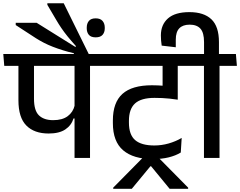

<svg xmlns="http://www.w3.org/2000/svg" viewBox="-41 -964 1466 1172"><path d="M508.5 -587.5H414V0H508.5ZM367 -562H614.5L608.5 -634.5H361ZM-15 -562H589L583 -634.5H-21ZM256 -149Q320.5 -149 357.5 -173.8Q394.5 -198.5 408 -241H420L415 -321Q405 -279 372.2 -254.8Q339.5 -230.5 283.5 -230.5Q227.5 -230.5 197 -259.5Q166.5 -288.5 166.5 -361.5V-587.5H71.5V-352Q71.5 -246.5 119.8 -197.8Q168 -149 256 -149Z M182.5 -825H55V-811L179.5 -730Q202.5 -715.5 227.8 -702.5Q253 -689.5 281.5 -678.5Q310 -667.5 341.8 -657.5Q373.5 -647.5 410 -639V-619H502.5V-630.5L348 -944H248V-934.5L301 -844.5Q317 -817 333.5 -792.8Q350 -768.5 371.2 -742.2Q392.5 -716 423 -682L419 -677.5ZM543 -736Q571.5 -736 585 -751.2Q598.5 -766.5 598.5 -791V-795.5Q598.5 -820.5 585 -836.2Q571.5 -852 543 -852Q514.5 -852 501.5 -836.2Q488.5 -820.5 488.5 -795.5V-791Q488.5 -766.5 501.5 -751.2Q514.5 -736 543 -736Z M901.5 -562H1137L1131 -634.5H895.5ZM1043.5 -587.5H952.5V-476L1043.5 -475.5ZM583 -562H1147.5L1141.5 -634.5H577ZM951.5 -385.5 1044 -358V-589H951.5ZM1062.5 -33 1068 -122Q1031.5 -100.5 988.2 -88.2Q945 -76 901 -76Q822 -76 784 -108.8Q746 -141.5 746 -215.5V-226.5Q746 -298.5 783.2 -332.5Q820.5 -366.5 902 -366.5Q925.5 -366.5 948.2 -365.5Q971 -364.5 994.2 -362Q1017.5 -359.5 1044 -355.5V-429.5Q999 -437 961.5 -440.2Q924 -443.5 886.5 -443.5Q765 -443.5 706.5 -391Q648 -338.5 648 -228.5V-212.5Q648 -100 710.8 -46.5Q773.5 7 892.5 7Q946.5 7 989 -3.5Q1031.5 -14 1062.5 -33Z M848 -19 650 181.5V188.5H763.5L877 51H881.5L994.5 188.5H1107.5V181.5L909.5 -19Z M1299 0V-587.5H1204V0ZM1405 -562 1399 -634.5H1097L1104.5 -562ZM1115 -890Q1028 -890 984.5 -851.8Q941 -813.5 941 -747.5Q941 -732 942.2 -717.5Q943.5 -703 946 -685.5L1032 -675.5V-722Q1032 -769 1053.5 -791.2Q1075 -813.5 1117 -813.5Q1160.5 -813.5 1182.5 -789Q1204.5 -764.5 1204.5 -707V-624H1295.5V-707Q1295.5 -802.5 1249.5 -846.2Q1203.5 -890 1115 -890Z"/></svg>

Font: Anek Devanagari Medium Medium
Style: Regular
Weight: 500
Version: Version 1.003